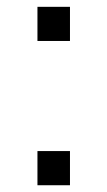

<svg xmlns="http://www.w3.org/2000/svg" viewBox="-20 -548 318 568"><path d="M187 -426.8H90.8V-527.8H187ZM187 0H90.8V-101.1H187Z"/></svg>

Font: Libra Sans Modern
Style: Regular
Weight: 400
Foundry: Stefan Peev, Context Ltd
Version: Version 1.000